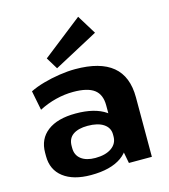

<svg xmlns="http://www.w3.org/2000/svg" viewBox="-120 -906 887 1010"><g transform="rotate(-15 323.5 -401.0)"><path d="M422 -194V-324Q422 -383 386 -410Q350 -437 272 -437Q225 -437 177 -425Q129 -413 85 -390L64 -496Q96 -512 138.5 -524Q181 -536 227 -543Q273 -550 313 -550Q449 -550 516.5 -494Q584 -438 584 -324V0H459ZM251 10Q155 10 101 -31.5Q47 -73 47 -147V-166Q47 -241 101.5 -282.5Q156 -324 255 -324Q359 -324 418 -283.5Q477 -243 477 -169V-149Q477 -74 417.5 -32Q358 10 251 10ZM296 -71Q352 -71 384.5 -94Q417 -117 417 -156V-167Q417 -203 386 -224Q355 -245 299 -245Q248 -245 219.5 -225Q191 -205 191 -164V-153Q191 -114 219 -92.5Q247 -71 296 -71ZM464 -708 223 -579 184 -643 400 -812Z"/></g></svg>

Font: Pathway Extreme 28pt
Style: Bold
Weight: 700
Designer: Eduardo Rodriguez Tunni
Foundry: Eduardo Rodriguez Tunni
Version: Version 1.001;gftools[0.9.26]